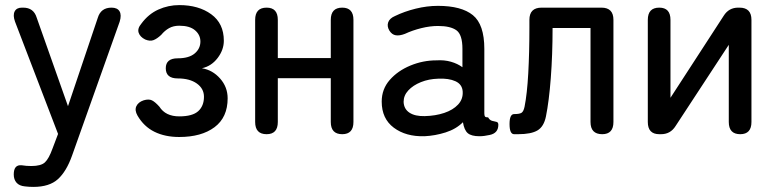

<svg xmlns="http://www.w3.org/2000/svg" viewBox="-20 -527 3039 754"><path d="M111 207Q103 207 94.5 206.5Q86 206 78 205Q56 203 45 190.5Q34 178 34 158Q34 119 65 122Q83 125 103 125Q141 125 156.5 110.5Q172 96 186 57L208 -1L39 -442Q30 -467 37.5 -482Q45 -497 66 -497H71Q112 -497 124 -458L247 -110L364 -457Q376 -497 418 -497Q441 -497 449.5 -482.5Q458 -468 450 -442L263 84Q241 146 207.5 176.5Q174 207 111 207Z M684 11Q628 11 586.5 -9.5Q545 -30 520 -73Q508 -94 515.5 -110Q523 -126 544 -133Q564 -139 576.5 -133Q589 -127 606 -108Q630 -70 684 -70Q736 -70 758.5 -90.5Q781 -111 781 -147Q781 -179 753 -199Q725 -219 678 -219Q631 -219 631 -259Q631 -298 678 -298Q722 -298 744.5 -317Q767 -336 767 -364Q767 -390 746 -408Q725 -426 684 -426Q661 -426 644 -416.5Q627 -407 613 -390Q597 -375 583 -369.5Q569 -364 550 -372Q530 -382 524.5 -398.5Q519 -415 535 -434Q563 -472 602 -489.5Q641 -507 684 -507Q760 -507 809.5 -471Q859 -435 859 -367Q859 -331 834.5 -299Q810 -267 773 -259Q815 -252 844.5 -218.5Q874 -185 874 -141Q874 -66 822.5 -27.5Q771 11 684 11Z M1027 0Q982 0 982 -48V-449Q982 -497 1027 -497Q1071 -497 1071 -449V-299H1279V-449Q1279 -497 1324 -497Q1368 -497 1368 -449V-48Q1368 0 1324 0Q1279 0 1279 -48V-220H1071V-48Q1071 0 1027 0Z M1647 8Q1574 10 1526.5 -25.5Q1479 -61 1479 -128Q1479 -177 1510.5 -213Q1542 -249 1591.5 -269.5Q1641 -290 1694 -290Q1725 -292 1751 -284.5Q1777 -277 1796 -263V-335Q1796 -391 1772.5 -408Q1749 -425 1700 -425Q1669 -425 1634.5 -416.5Q1600 -408 1570 -394Q1549 -386 1534 -388.5Q1519 -391 1509 -407Q1499 -424 1504.5 -439.5Q1510 -455 1531 -464Q1568 -482 1612.5 -493Q1657 -504 1700 -504Q1792 -504 1837 -467.5Q1882 -431 1882 -335V-82Q1882 -73 1884.5 -69.5Q1887 -66 1897 -66Q1903 -55 1912.5 -52.5Q1922 -50 1929.5 -48.5Q1937 -47 1937 -37Q1937 -4 1903 3Q1881 8 1863 8Q1831 8 1817 -4Q1803 -16 1798 -47Q1771 -20 1730 -7Q1689 6 1647 8ZM1648 -71Q1690 -72 1724.5 -83.5Q1759 -95 1779 -116.5Q1799 -138 1797 -168Q1795 -196 1768.5 -208Q1742 -220 1701 -218Q1664 -217 1633 -204.5Q1602 -192 1583.5 -172Q1565 -152 1565 -127Q1566 -99 1588 -84.5Q1610 -70 1648 -71Z M1999 0Q1981 0 1981 -40Q1981 -79 1999 -79Q2020 -79 2028 -84Q2036 -89 2040 -108Q2050 -158 2054.5 -239Q2059 -320 2059 -418V-449Q2059 -497 2107 -497H2342Q2389 -497 2389 -449V-48Q2389 0 2345 0Q2299 0 2299 -48V-417H2150Q2150 -312 2143 -220.5Q2136 -129 2124 -70Q2116 -30 2091 -15Q2066 0 2015 0Z M2569 0Q2524 0 2524 -48V-449Q2524 -497 2569 -497Q2613 -497 2613 -449V-143L2822 -465Q2842 -497 2879 -497H2884Q2931 -497 2931 -449V-48Q2931 0 2887 0Q2842 0 2842 -48V-351L2633 -32Q2613 0 2576 0Z"/></svg>

Font: Zen Maru Gothic Medium
Style: Regular
Weight: 500
Designer: Yoshimichi Ohira
Foundry: Positype
Version: Version 1.001